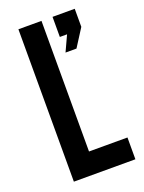

<svg xmlns="http://www.w3.org/2000/svg" viewBox="-135 -765 621 829"><g transform="rotate(-20 175.5 -350.0)"><path d="M163.1 -100.1H339.8V0H57.1V-700.2H163.1ZM315.9 -617.2 264.2 -536.1H213.9L247.1 -607.9H213.9V-700.2H315.9Z"/></g></svg>

Font: BaseOne
Style: Regular
Weight: 400
Designer: Domenico Catapano
Foundry: Design by Basse
Version: Version 1.000;PS 001.001;hotconv 1.0.56